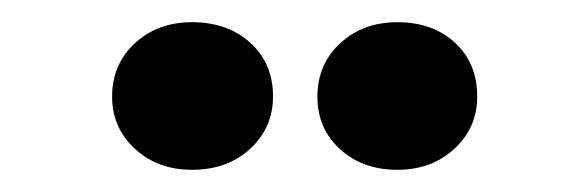

<svg xmlns="http://www.w3.org/2000/svg" viewBox="-20 -705 525 173"><path d="M81 -618Q81 -647 101.5 -666Q122 -685 153 -685Q185 -685 205.5 -666.5Q226 -648 226 -618Q226 -590 205.5 -571Q185 -552 153 -552Q122 -552 101.5 -571Q81 -590 81 -618ZM266 -618Q266 -647 286.5 -666Q307 -685 338 -685Q370 -685 390 -666.5Q410 -648 410 -618Q410 -590 389.5 -571Q369 -552 338 -552Q307 -552 286.5 -570.5Q266 -589 266 -618Z"/></svg>

Font: Madhuban SemiBold
Style: Regular
Weight: 600
Designer: jaikishan Patel
Foundry: MagicType
Version: Version 1.000